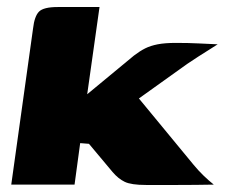

<svg xmlns="http://www.w3.org/2000/svg" viewBox="-20 -525 639 546"><path d="M12 0 74 -444Q78 -479 91 -492Q104 -505 144 -505H263L228 -257L361 -367Q378 -380 393 -387.5Q408 -395 428.5 -399Q449 -403 480 -403Q516 -403 545.5 -401.5Q575 -400 599 -399Q593 -395 577 -385Q561 -375 543 -363.5Q525 -352 512 -343L375 -245L530 -57Q544 -40 559 -25.5Q574 -11 588 0Q536 1 485.5 1Q435 1 395 1Q353 1 334.5 -8Q316 -17 300 -36L233 -116L208 -118L192 0Z"/></svg>

Font: Genos Thin ExtraBold
Style: Italic
Weight: 800
Italic angle: -8°
Version: Version 1.010